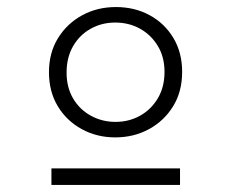

<svg xmlns="http://www.w3.org/2000/svg" viewBox="-20 -712 654 545"><path d="M126 -234H491V-187H126ZM307 -322Q255 -322 212 -345.5Q169 -369 144 -410.5Q119 -452 119 -507Q119 -562 144.5 -603.5Q170 -645 213 -668.5Q256 -692 309 -692Q362 -692 404.5 -669Q447 -646 472 -604.5Q497 -563 497 -508Q497 -452 471.5 -410.5Q446 -369 403 -345.5Q360 -322 307 -322ZM308 -366Q346 -366 377.5 -383.5Q409 -401 428 -433Q447 -465 447 -508Q447 -550 428 -581.5Q409 -613 377.5 -630.5Q346 -648 307 -648Q269 -648 237.5 -630.5Q206 -613 187.5 -581Q169 -549 169 -506Q169 -464 187.5 -432.5Q206 -401 238 -383.5Q270 -366 308 -366Z"/></svg>

Font: Intel One Mono Light
Style: Regular
Weight: 300
Monospace: yes
Designer: Fred Shallcrass
Foundry: Frere-Jones Type LLC
Version: Version 1.004